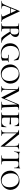

<svg xmlns="http://www.w3.org/2000/svg" viewBox="2228 -2767 551 5051"><g transform="rotate(90 2503.5 -241.5)"><path d="M189 -248H371L378 -230H173ZM556 0Q538 0 498 -2Q458 -4 440 -4Q424 -4 398 -2Q372 0 358 0Q354 0 354 -6Q354 -12 358 -12Q385 -12 397.5 -18.5Q410 -25 410 -41Q410 -55 397 -84L245 -412L271 -434L146 -123Q130 -85 130 -60Q130 -34 148 -23Q166 -12 203 -12Q208 -12 208 -6Q208 0 203 0Q188 0 162 -2Q134 -4 110 -4Q85 -4 51 -2Q21 0 3 0Q-2 0 -2 -6Q-2 -12 3 -12Q34 -12 52 -20.5Q70 -29 85.5 -54Q101 -79 123 -132L267 -483Q269 -487 273 -487Q277 -487 278 -483L439 -137Q465 -81 480.5 -56Q496 -31 512.5 -21.5Q529 -12 556 -12Q560 -12 560 -6Q560 0 556 0Z M805 0Q777 0 762 -1L699 -2L640 -1Q623 0 594 0Q592 0 592 -6Q592 -12 594 -12Q627 -12 642.5 -17Q658 -22 664 -36.5Q670 -51 670 -81V-387Q670 -417 664.5 -431Q659 -445 643.5 -450.5Q628 -456 595 -456Q593 -456 593 -462Q593 -468 595 -468L641 -467Q677 -465 699 -465Q717 -465 732.5 -466Q748 -467 759 -468Q791 -471 818 -471Q883 -471 917 -446Q951 -421 951 -374Q951 -333 927 -298Q903 -263 861 -242.5Q819 -222 769 -222Q737 -222 714 -226L713 -246Q738 -239 776 -239Q838 -239 862.5 -266.5Q887 -294 887 -347Q887 -457 792 -457Q754 -457 742.5 -441Q731 -425 731 -385V-81Q731 -50 736 -36Q741 -22 756 -17Q771 -12 805 -12Q807 -12 807 -6Q807 0 805 0ZM1102 0H985Q967 0 920 -62Q873 -124 808 -232L861 -253Q919 -158 958 -107Q997 -56 1030.5 -34Q1064 -12 1102 -12Q1104 -12 1104 -6Q1104 0 1102 0Z M1116 -226Q1116 -304 1151 -361.5Q1186 -419 1251 -449.5Q1316 -480 1404 -480Q1446 -480 1484 -472Q1522 -464 1548 -449Q1554 -446 1555.5 -441Q1557 -436 1558 -427L1568 -333Q1568 -330 1562.5 -329.5Q1557 -329 1556 -332Q1534 -401 1490 -433Q1446 -465 1380 -465Q1292 -465 1239 -404.5Q1186 -344 1186 -239Q1186 -170 1212.5 -116.5Q1239 -63 1287.5 -33Q1336 -3 1401 -3Q1451 -3 1474.5 -12Q1498 -21 1506.5 -46.5Q1515 -72 1515 -126Q1515 -152 1509.5 -162.5Q1504 -173 1486.5 -176.5Q1469 -180 1425 -180Q1419 -180 1419 -188Q1419 -191 1420.5 -193.5Q1422 -196 1424 -196Q1476 -192 1529 -192Q1553 -192 1609 -194Q1611 -194 1612.5 -191.5Q1614 -189 1614 -187Q1614 -180 1609 -180Q1589 -181 1581 -177Q1573 -173 1571 -160.5Q1569 -148 1569 -116Q1569 -71 1571 -53Q1573 -35 1573 -28Q1573 -22 1571.5 -20.5Q1570 -19 1562 -16Q1496 12 1377 12Q1297 12 1237.5 -21.5Q1178 -55 1147 -110Q1116 -165 1116 -226Z M1673 -231Q1673 -309 1713.5 -365.5Q1754 -422 1816.5 -451Q1879 -480 1944 -480Q2014 -480 2067.5 -445.5Q2121 -411 2149.5 -356Q2178 -301 2178 -241Q2178 -174 2142 -115.5Q2106 -57 2045 -22.5Q1984 12 1912 12Q1842 12 1787.5 -21Q1733 -54 1703 -110Q1673 -166 1673 -231ZM2109 -216Q2109 -283 2085.5 -338Q2062 -393 2017 -426Q1972 -459 1910 -459Q1830 -459 1786 -405.5Q1742 -352 1742 -256Q1742 -187 1765.5 -131Q1789 -75 1833.5 -42Q1878 -9 1938 -9Q2016 -9 2062.5 -64Q2109 -119 2109 -216Z M2328 -446 2348 -443 2337 -109Q2336 -56 2351 -34Q2366 -12 2402 -12Q2405 -12 2405 -6Q2405 0 2402 0Q2381 0 2370 -1L2326 -2L2284 -1Q2271 0 2248 0Q2246 0 2246 -6Q2246 -12 2248 -12Q2285 -12 2300 -34Q2315 -56 2317 -109ZM2873 0Q2845 0 2829 -1L2770 -2L2702 -1Q2685 0 2655 0Q2653 0 2653 -6Q2653 -12 2655 -12Q2692 -12 2710 -17Q2728 -22 2734 -36.5Q2740 -51 2739 -81L2725 -448L2742 -456L2554 -7Q2552 -3 2547 -3Q2541 -3 2539 -7L2348 -385Q2313 -456 2256 -456Q2253 -456 2253 -462Q2253 -468 2256 -468L2311 -467L2359 -468Q2372 -468 2380 -459Q2388 -450 2405 -416L2574 -80L2546 -35L2717 -443Q2721 -454 2729.5 -461Q2738 -468 2747 -468L2800 -467L2867 -468Q2869 -468 2869 -462Q2869 -456 2867 -456Q2822 -456 2804 -442.5Q2786 -429 2788 -389L2800 -81Q2802 -50 2807 -36Q2812 -22 2826.5 -17Q2841 -12 2873 -12Q2875 -12 2875 -6Q2875 0 2873 0Z M2937 -12Q2970 -12 2985 -17Q3000 -22 3005.5 -36.5Q3011 -51 3011 -81V-387Q3011 -417 3005.5 -431Q3000 -445 2985 -450.5Q2970 -456 2937 -456Q2935 -456 2935 -462Q2935 -468 2937 -468H3285Q3295 -468 3295 -460L3296 -398Q3297 -379 3297 -350Q3297 -347 3291 -347Q3285 -347 3285 -350Q3281 -396 3251.5 -425.5Q3222 -455 3179 -455H3151Q3116 -455 3100 -449.5Q3084 -444 3078 -430Q3072 -416 3072 -386V-85Q3072 -56 3078 -41.5Q3084 -27 3100.5 -21.5Q3117 -16 3151 -16H3199Q3240 -16 3271.5 -48.5Q3303 -81 3314 -133Q3314 -136 3319.5 -136Q3325 -136 3325 -133Q3318 -61 3318 -15Q3318 -7 3315 -3.5Q3312 0 3303 0H2937Q2935 0 2935 -6Q2935 -12 2937 -12ZM3047 -228V-249Q3161 -249 3200.5 -254Q3240 -259 3245 -259Q3250 -259 3250 -238Q3250 -215 3245 -215Q3241 -215 3201.5 -221.5Q3162 -228 3047 -228Z M3464 -446 3484 -443V-109Q3484 -56 3499 -34Q3514 -12 3551 -12Q3553 -12 3553 -6Q3553 0 3551 0Q3529 0 3517 -1L3475 -2L3432 -1Q3419 0 3396 0Q3394 0 3394 -6Q3394 -12 3396 -12Q3433 -12 3448.5 -34Q3464 -56 3464 -109ZM3825 13 3497 -386Q3465 -424 3441.5 -440Q3418 -456 3396 -456Q3394 -456 3394 -462Q3394 -468 3396 -468L3452 -467L3505 -468Q3512 -468 3516.5 -464Q3521 -460 3530 -447Q3538 -434 3552 -416L3827 -77L3837 11Q3837 13 3832 14Q3827 15 3825 13ZM3837 11 3817 -20V-359Q3817 -412 3802.5 -434Q3788 -456 3751 -456Q3748 -456 3748 -462Q3748 -468 3751 -468L3785 -467Q3811 -465 3827 -465Q3843 -465 3871 -467L3906 -468Q3909 -468 3909 -462Q3909 -456 3906 -456Q3869 -456 3853 -434Q3837 -412 3837 -359Z M3972 -338Q3972 -336 3966.5 -336Q3961 -336 3961 -338Q3964 -361 3968 -412Q3972 -463 3972 -490Q3972 -495 3978 -495Q3984 -495 3984 -490Q3984 -477 3999 -473.5Q4014 -470 4036 -470Q4124 -468 4187 -468L4274 -469Q4292 -470 4321 -470Q4357 -470 4374 -474.5Q4391 -479 4396 -494Q4398 -497 4403 -497Q4408 -497 4408 -494Q4402 -386 4402 -338Q4402 -336 4396.5 -336Q4391 -336 4391 -338Q4390 -383 4380.5 -408Q4371 -433 4349 -444Q4327 -455 4288 -455Q4245 -455 4230.5 -441.5Q4216 -428 4216 -387V-81Q4216 -50 4222 -36Q4228 -22 4245.5 -17Q4263 -12 4302 -12Q4305 -12 4305 -6Q4305 0 4302 0Q4271 0 4254 -1L4184 -2L4117 -1Q4099 0 4067 0Q4065 0 4065 -6Q4065 -12 4067 -12Q4105 -12 4123 -17Q4141 -22 4147.5 -36.5Q4154 -51 4154 -81V-389Q4154 -418 4149.5 -431.5Q4145 -445 4131 -450Q4117 -455 4086 -455Q4048 -455 4026 -444.5Q4004 -434 3991.5 -409Q3979 -384 3972 -338Z M4468 -231Q4468 -309 4508.5 -365.5Q4549 -422 4611.5 -451Q4674 -480 4739 -480Q4809 -480 4862.5 -445.5Q4916 -411 4944.5 -356Q4973 -301 4973 -241Q4973 -174 4937 -115.5Q4901 -57 4840 -22.5Q4779 12 4707 12Q4637 12 4582.5 -21Q4528 -54 4498 -110Q4468 -166 4468 -231ZM4904 -216Q4904 -283 4880.5 -338Q4857 -393 4812 -426Q4767 -459 4705 -459Q4625 -459 4581 -405.5Q4537 -352 4537 -256Q4537 -187 4560.5 -131Q4584 -75 4628.5 -42Q4673 -9 4733 -9Q4811 -9 4857.5 -64Q4904 -119 4904 -216Z"/></g></svg>

Font: Cormorant SC
Style: Regular
Weight: 400
Designer: Christian Thalmann (Catharsis Fonts)
Foundry: Catharsis Fonts
Version: Version 4.000